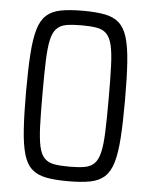

<svg xmlns="http://www.w3.org/2000/svg" viewBox="-51 -739 623 790"><g transform="rotate(5 260.0 -344.0)"><path d="M259.3 8Q205.2 8 168.7 1Q132.1 -6 109.6 -26.3Q87 -46.5 75.5 -85.5Q63.9 -124.5 59.7 -187.5Q55.4 -250.5 55.4 -344Q55.4 -437.5 59.7 -500.5Q63.9 -563.5 75.5 -602.5Q87 -641.5 109.6 -661.7Q132.1 -682 168.7 -689Q205.2 -696 259.3 -696Q313.8 -696 350.4 -689Q386.9 -682 409.5 -661.7Q432 -641.5 443.8 -602.5Q455.5 -563.5 459.8 -500.5Q464.1 -437.5 464.1 -344Q464.1 -250.5 459.8 -187.5Q455.5 -124.5 443.8 -85.5Q432 -46.5 409.5 -26.3Q386.9 -6 350.4 1Q313.8 8 259.3 8ZM259.3 -52.1Q297.7 -52.1 322.8 -56.5Q347.9 -61 362.9 -76.4Q377.9 -91.7 385.3 -123.2Q392.7 -154.8 394.6 -208.4Q396.6 -262.1 396.6 -344Q396.6 -425.9 394.6 -479.6Q392.7 -533.2 385.3 -564.8Q377.9 -596.3 362.9 -611.6Q347.9 -627 322.8 -631.5Q297.7 -635.9 259.3 -635.9Q220.9 -635.9 196.3 -631.5Q171.7 -627 156.7 -611.6Q141.6 -596.3 134.5 -564.8Q127.4 -533.2 125.4 -479.6Q123.5 -425.9 123.5 -344Q123.5 -262.1 125.4 -208.4Q127.4 -154.8 134.5 -123.2Q141.6 -91.7 156.7 -76.4Q171.7 -61 196.3 -56.5Q220.9 -52.1 259.3 -52.1Z"/></g></svg>

Font: Saira Thin Condensed
Style: Regular
Weight: 100
Width: 3
Version: Version 1.101